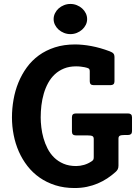

<svg xmlns="http://www.w3.org/2000/svg" viewBox="-20 -927 702 963"><path d="M642.1 -269Q642.1 -259.3 637 -254.6Q631.8 -250 623 -250H607.9Q587.9 -250 581.1 -246.3Q574.2 -242.7 574.2 -231.9V-96.2Q574.2 -84.5 570.1 -77.1Q565.9 -69.8 559.1 -64Q540 -46.9 517.8 -32.2Q495.6 -17.6 470.2 -6.8Q444.8 3.9 416 10Q387.2 16.1 354 16.1Q301.3 16.1 257.6 2.2Q213.9 -11.7 179 -36.1Q144 -60.5 117.9 -94Q91.8 -127.4 74.5 -166.7Q57.1 -206.1 48.6 -249.8Q40 -293.5 40 -337.9Q40 -382.8 47.9 -427.5Q55.7 -472.2 72.3 -512.9Q88.9 -553.7 114.3 -588.6Q139.6 -623.5 174.8 -649.2Q210 -674.8 255.4 -689.5Q300.8 -704.1 356.9 -704.1Q374.5 -704.1 395 -702.1Q415.5 -700.2 437.7 -696Q460 -691.9 483.2 -685.3Q506.3 -678.7 529.8 -669.9Q543.9 -664.6 549.1 -658.2Q554.2 -651.9 554.2 -642.1V-519Q554.2 -509.3 549.1 -504.6Q543.9 -500 535.2 -500H449.2Q430.2 -500 430.2 -519V-568.8Q430.2 -580.1 424.6 -583.5Q418.9 -586.9 404.8 -589.8Q396.5 -591.3 385.5 -592.8Q374.5 -594.2 361.8 -594.2Q327.6 -594.2 301.3 -583.5Q274.9 -572.8 255.1 -554.4Q235.4 -536.1 221.7 -511.2Q208 -486.3 199.7 -457.8Q191.4 -429.2 187.7 -398.7Q184.1 -368.2 184.1 -337.9Q184.1 -315.4 187.3 -288.3Q190.4 -261.2 198 -234.4Q205.6 -207.5 218.5 -182.1Q231.4 -156.7 251.2 -137.2Q271 -117.7 298.3 -106Q325.7 -94.2 361.8 -94.2Q381.8 -94.2 401.9 -100.1Q421.9 -106 439.9 -118.2Q444.3 -121.1 447.3 -125Q450.2 -128.9 450.2 -138.2V-230Q450.2 -240.7 443.4 -244.4Q436.5 -248 416 -248H359.9Q340.8 -248 340.8 -267.1V-338.9Q340.8 -357.9 359.9 -357.9H623Q631.8 -357.9 637 -353.3Q642.1 -348.6 642.1 -338.9ZM417 -831.1Q417 -815.9 410.2 -802.2Q403.3 -788.6 391.8 -778.3Q380.4 -768.1 365.2 -762Q350.1 -755.9 333 -755.9Q316.4 -755.9 301 -762Q285.6 -768.1 274.2 -778.3Q262.7 -788.6 255.9 -802.2Q249 -815.9 249 -831.1Q249 -846.7 255.9 -860.6Q262.7 -874.5 274.2 -884.8Q285.6 -895 301 -901.1Q316.4 -907.2 333 -907.2Q350.1 -907.2 365.2 -901.1Q380.4 -895 391.8 -884.8Q403.3 -874.5 410.2 -860.6Q417 -846.7 417 -831.1Z"/></svg>

Font: New Telegraph
Style: Bold
Weight: 700
Designer: Frank Baranowski
Foundry: Frank Baranowski
Version: Version 3.001